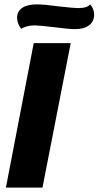

<svg xmlns="http://www.w3.org/2000/svg" viewBox="-20 -857 450 877"><path d="M134 -660H303L174 0H7ZM410 -791Q410 -759 387 -741.5Q364 -724 323 -724Q293 -724 226 -733Q158 -741 138 -741Q119 -741 102.5 -736.5Q86 -732 77 -725Q58 -751 58 -776Q58 -805 81.5 -821Q105 -837 148 -837Q182 -837 247 -828Q317 -820 337 -820Q378 -820 392 -837Q410 -815 410 -791Z"/></svg>

Font: Sansita
Style: Bold Italic
Weight: 700
Italic angle: -11°
Designer: Pablo Cosgaya
Foundry: Omnibus-Type
Version: Version 1.006